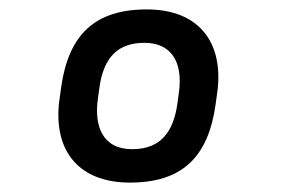

<svg xmlns="http://www.w3.org/2000/svg" viewBox="-20 -715 640 408"><path d="M438 -492 441 -514C443 -527 444 -539 444 -551C444 -641 389 -695 292 -695C182 -695 126 -642 110 -530L107 -508C105 -495 104 -483 104 -471C104 -381 159 -327 256 -327C366 -327 422 -380 438 -492ZM357 -495C349 -438 324 -398 261 -398C197 -398 180 -448 188 -505L191 -527C200 -595 232 -624 287 -624C341 -624 370 -587 360 -517Z"/></svg>

Font: Ropa Sans
Style: Italic
Weight: 400
Designer: Botio Nikoltchev
Foundry: Botjo Nikoltchev
Version: Version 1.002